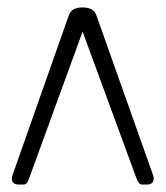

<svg xmlns="http://www.w3.org/2000/svg" viewBox="-20 -752 445 516"><path d="M165 -711Q172 -732 202 -732Q232 -732 239 -711L389 -288Q393 -278 393 -272Q393 -256 374 -256H362Q353 -256 347 -272L202 -667L58 -272Q53 -256 43 -256H31Q12 -256 12 -272Q12 -278 16 -288Z"/></svg>

Font: Text Me One
Style: Regular
Weight: 400
Designer: Julia Petretta
Foundry: Julia Petretta
Version: Version 1.003